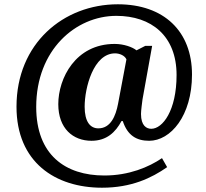

<svg xmlns="http://www.w3.org/2000/svg" viewBox="-20 -734 961 896"><path d="M456 142C593 142 687 97 760 46L736 4C674 46 582 85 467 85C285 85 149 -11 149 -235C149 -501 333 -660 523 -660C686 -660 804 -567 804 -384C804 -218 739 -133 686 -133C664 -133 638 -147 638 -202C638 -218 643 -254 645 -270L690 -520H658L617 -499C599 -514 558 -529 515 -529C332 -529 252 -368 252 -248C252 -134 321 -77 407 -77C478 -77 519 -117 547 -169H553C575 -102 617 -77 676 -77C776 -77 876 -193 876 -386C876 -588 745 -714 530 -714C276 -714 57 -531 57 -236C57 23 238 142 456 142ZM439 -135C401 -135 375 -166 375 -236C375 -324 416 -485 517 -485C538 -485 562 -475 570 -457L531 -250C520 -192 496 -135 439 -135Z"/></svg>

Font: Noto Serif Telugu
Style: Bold
Weight: 700
Designer: Jelle Bosma - Monotype Design Team
Foundry: Monotype Imaging Inc.
Version: Version 2.005